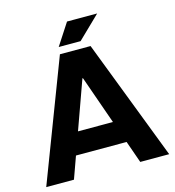

<svg xmlns="http://www.w3.org/2000/svg" viewBox="-124 -972 984 1077"><g transform="rotate(-15 368.0 -433.5)"><path d="M11 0 278 -700H456L725 0H557L368 -537H365L172 0ZM196 -128V-256H536V-128ZM282 -741 364 -867H539L409 -741Z"/></g></svg>

Font: REM SemiBold
Style: Regular
Weight: 600
Designer: Octavio Pardo
Foundry: Ashler Design
Version: Version 1.005;gftools[0.9.28]